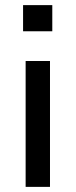

<svg xmlns="http://www.w3.org/2000/svg" viewBox="-20 -729 295 749"><path d="M70 -607V-709H184V-607ZM80 0V-491H175V0Z"/></svg>

Font: Nunito Sans 12pt ExtraLight 10pt Medium
Style: Regular
Weight: 500
Version: Version 3.101;gftools[0.9.27]